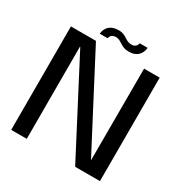

<svg xmlns="http://www.w3.org/2000/svg" viewBox="-179 -938 1046 1085"><g transform="rotate(30 344.0 -396.0)"><path d="M41.8 0H143.3V-601H145.5L459.1 0H621V-675H519.2L518.4 -79H516.9L205.1 -675H41.8ZM395.6 -714.8Q416.4 -714.8 430.5 -720.2Q444.5 -725.6 453.6 -734.1Q462.6 -742.7 467.8 -752.4Q473 -762.1 475.3 -771.3Q477.6 -780.6 477.4 -786.8H426.1Q425.8 -781.3 421.9 -774.1Q418 -766.8 409.8 -761.8Q401.7 -756.9 389.6 -756.9Q374.2 -756.9 363.1 -762Q352 -767.2 341.7 -774.3Q331.4 -781.3 318.8 -786.5Q306.3 -791.6 287.4 -791.6Q267.3 -791.6 252.8 -786.6Q238.2 -781.6 228.8 -773.5Q219.3 -765.3 213.9 -755.6Q208.6 -746 206.2 -736.9Q203.8 -727.8 203 -720.8H254.7Q255.3 -726.6 259.2 -733.7Q263 -740.8 271.4 -745.6Q279.8 -750.4 292.9 -750.4Q306.3 -750.4 316.7 -745Q327.2 -739.7 337.8 -732.6Q348.5 -725.5 362 -720.2Q375.6 -714.8 395.6 -714.8Z"/></g></svg>

Font: Anybody Thin
Style: Regular
Weight: 100
Designer: Tyler Finck
Foundry: Etcetera Type Company
Version: Version 1.114;gftools[0.9.25]